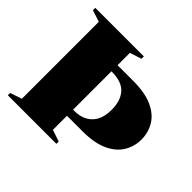

<svg xmlns="http://www.w3.org/2000/svg" viewBox="-168 -913 1110 1110"><g transform="rotate(45 387.5 -357.5)"><path d="M420.5 -19V0H23.5V-19L95 -43V-672.5L23.5 -695.5V-715H420.5V-695.5L349 -672.5V-571.5H476.5Q574.5 -571.5 635 -543.5Q695.5 -515.5 723.2 -468.5Q751 -421.5 751 -365Q751 -308.5 722.2 -261.2Q693.5 -214 632.8 -186Q572 -158 476.5 -158H349V-43ZM507.5 -364.5Q507.5 -439 470.8 -480.2Q434 -521.5 352 -521.5H349V-208H361Q428 -208 467.8 -248.2Q507.5 -288.5 507.5 -364.5Z"/></g></svg>

Font: Newsreader Display ExtraBold
Style: Regular
Weight: 800
Designer: Hugues Gentile
Foundry: Production Type
Version: Version 1.001